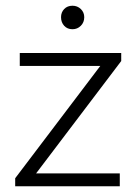

<svg xmlns="http://www.w3.org/2000/svg" viewBox="-20 -650 478 670"><path d="M33 0V-28L330 -420H49V-465H403V-437L106 -45H398V0ZM233 -548Q215 -548 204 -560Q193 -572 193 -590Q193 -607 204 -618.5Q215 -630 233 -630Q250 -630 262 -618.5Q274 -607 274 -590Q274 -572 262 -560Q250 -548 233 -548Z"/></svg>

Font: Outfit ExtraLight
Style: Regular
Weight: 200
Designer: Rodrigo Fuenzalida
Foundry: fragTYPE
Version: Version 1.100; ttfautohint (v1.8.4.7-5d5b);gftools[0.9.27]